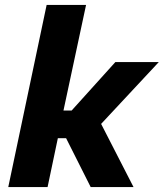

<svg xmlns="http://www.w3.org/2000/svg" viewBox="-20 -763 668 783"><path d="M13.7 0 170.2 -743H331L238.8 -312.1H272L450.6 -510H627.7L392.4 -257.7L524.6 0H349.9L249.6 -199.3H215.9L174 0Z"/></svg>

Font: Saira Thin
Style: Italic
Weight: 100
Italic angle: -12°
Designer: Hector Gatti with collaboration of the Omnibus-Type team
Foundry: Omnibus-Type
Version: Version 1.101